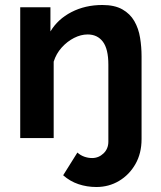

<svg xmlns="http://www.w3.org/2000/svg" viewBox="-20 -553 644 769"><path d="M366 196Q328 196 294 184.5Q260 173 233 149L290 58Q302 69 317.5 74.5Q333 80 349 80Q375 80 394.5 61.5Q414 43 414 14V-294Q414 -357 392 -386Q370 -415 331 -415Q304 -415 276.5 -401Q249 -387 227 -362.5Q205 -338 195 -306V0H61V-524H182V-427Q211 -476 266 -504.5Q321 -533 390 -533Q439 -533 470 -515.5Q501 -498 518 -468.5Q535 -439 541 -402Q547 -365 547 -327V4Q547 61 522.5 104Q498 147 457 171.5Q416 196 366 196Z"/></svg>

Font: Raleway
Style: Bold
Weight: 700
Designer: Matt McInerney, Pablo Impallari, Rodrigo Fuenzalida
Foundry: Matt McInerney, Pablo Impallari, Rodrigo Fuenzalida
Version: Version 4.026